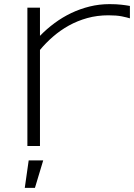

<svg xmlns="http://www.w3.org/2000/svg" viewBox="-20 -708 650 931"><path d="M609.9 -619.1Q595.7 -623.5 570.6 -628.7Q545.4 -633.8 505.9 -633.8Q451.2 -633.8 403.1 -620.4Q355 -606.9 313.7 -584Q272.5 -561 237.3 -530.5Q202.1 -500 173.8 -465.8V0H112.8V-670.9H173.8V-534.2Q206.5 -567.9 244.9 -596.2Q283.2 -624.5 325.7 -644.8Q368.2 -665 414.8 -676.5Q461.4 -688 511.2 -688Q528.3 -688 542 -687.3Q555.7 -686.5 567.1 -685.3Q578.6 -684.1 588.9 -682.6Q599.1 -681.2 609.9 -679.2V-619.1ZM149.4 203.1H100.1L119.1 69.8H189.5Z"/></svg>

Font: Syncopate
Style: Regular
Weight: 300
Width: 7
Designer: Astigmatic (AOETI)
Foundry: Astigmatic (AOETI)
Version: Version 001.000